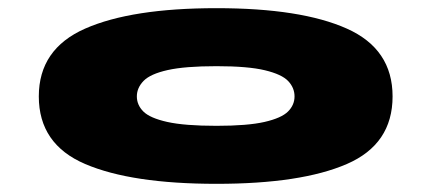

<svg xmlns="http://www.w3.org/2000/svg" viewBox="-20 -725 1056 470"><path d="M510 -275Q302 -275 188.5 -323.5Q75 -372 75 -489Q75 -605 188.5 -655Q302 -705 510 -705Q717 -705 829 -655Q941 -605 941 -489Q941 -372 829 -323.5Q717 -275 510 -275ZM510 -417Q586 -417 627.5 -426.5Q669 -436 685 -452Q701 -468 701 -489Q701 -510 685.5 -526.5Q670 -543 628.5 -553Q587 -563 510 -563Q433 -563 390.5 -553.5Q348 -544 331.5 -527Q315 -510 315 -489Q315 -468 331 -452Q347 -436 389.5 -426.5Q432 -417 510 -417Z"/></svg>

Font: Syne ExtraBold
Style: Regular
Weight: 800
Designer: Lucas Descroix
Foundry: Bonjour Monde
Version: Version 2.200; ttfautohint (v1.8.4)